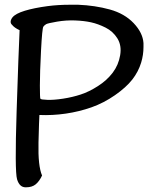

<svg xmlns="http://www.w3.org/2000/svg" viewBox="-20 -798 660 818"><path d="M591.3 -614.3Q591.3 -606 591.3 -597.7Q591.3 -564 581.5 -531.7Q569.8 -492.7 543.7 -459.2Q517.6 -425.8 470 -392.6Q422.4 -359.4 369.9 -340.8Q317.4 -322.3 260.5 -314Q203.6 -305.7 147.9 -308.1Q146.5 -289.6 144 -190.2Q141.6 -90.8 159.2 -50.3Q147.9 -25.9 132.3 -12.9Q116.7 0 91.3 0H88.9Q63 0 52.7 -34.2Q42.5 -68.4 50.8 -323.5Q59.1 -578.6 63.5 -669.4Q41 -679.7 31.2 -692.4Q25.4 -697.3 25.4 -705.1Q25.4 -713.9 33.2 -724.1Q46.4 -740.2 85.7 -752.2Q125 -764.2 183.6 -772Q227.5 -777.8 278.8 -777.8Q295.9 -777.8 313 -777.8Q384.8 -774.9 447.8 -757.6Q510.7 -740.2 549.6 -699.2Q588.4 -658.2 591.3 -614.3ZM149.9 -433.6Q149.9 -381.3 152.1 -377.4Q154.3 -373.5 181.9 -372.6Q209.5 -371.6 249 -377.7Q288.6 -383.8 323.7 -395.3Q358.9 -406.7 397.2 -431.2Q435.5 -455.6 460.2 -488.3Q484.9 -521 491.9 -562.5Q499 -604 480.2 -634.3Q461.4 -664.6 429.7 -680.4Q397.9 -696.3 367.9 -702.9Q337.9 -709.5 299.8 -710.9Q261.7 -712.4 223.1 -705.8Q184.6 -699.2 177.2 -695.3Q169.9 -691.4 164.8 -684.6Q159.7 -677.7 154.8 -583Q149.9 -488.3 149.9 -433.6Z"/></svg>

Font: Myanmar Kalay
Style: Regular
Weight: 400
Designer: Khon Soe Zaw Thu
Foundry: PaOh Unicode khonsoezawthu@gmail.com and @hotmail.com
Version: Version 1.20 December 6, 2016